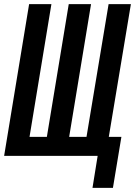

<svg xmlns="http://www.w3.org/2000/svg" viewBox="-22 -755 654 930"><path d="M426 155 451 0H-2L119 -735H227L121 -92H205L311 -735H419L313 -92H397L504 -735H612L505 -92H566L525 155Z"/></svg>

Font: Iosevka Curly SmBdEx
Style: Italic
Weight: 600
Width: 7
Italic angle: -9°
Monospace: yes
Designer: Belleve Invis
Foundry: Belleve Invis
Version: Version 11.1.0; ttfautohint (v1.8.3)